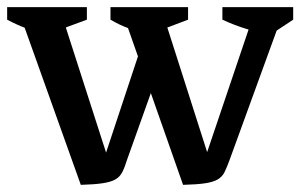

<svg xmlns="http://www.w3.org/2000/svg" viewBox="-27 -512 840 537"><path d="M485 5 314 -482H426L565 -47H539L686 -482H767L616 -67Q608 -45 601.5 -31.5Q595 -18 582.5 -10.5Q570 -3 547.5 0.5Q525 4 485 5ZM199 5 25 -482H142L282 -47H257L375 -403L415 -308L329 -67Q322 -44 315 -30.5Q308 -17 295.5 -10Q283 -3 260 0.5Q237 4 199 5ZM105 -416Q75 -422 47 -432.5Q19 -443 -7 -457V-492H216V-457ZM391 -416Q363 -422 335 -432Q307 -442 282 -457V-492H499V-457ZM731 -416Q695 -421 661 -431.5Q627 -442 595 -457V-492H793V-457Z"/></svg>

Font: Piazzolla Thin SemiBold
Style: Regular
Weight: 600
Version: Version 2.005